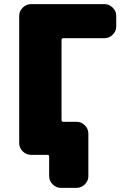

<svg xmlns="http://www.w3.org/2000/svg" viewBox="-20 -750 626 930"><path d="M486 -730Q509 -730 526 -713Q543 -696 543 -673V-622Q543 -599 526 -582Q509 -565 486 -565H287Q278 -565 278 -556V-169Q278 -160 287 -160H351Q374 -160 391 -143Q408 -126 408 -103V103Q408 126 391 143Q374 160 351 160H275Q252 160 235 143Q218 126 218 103V9Q218 0 209 0H130Q107 0 90 -17Q73 -34 73 -57V-673Q73 -696 90 -713Q107 -730 130 -730Z"/></svg>

Font: Rounded Mplus 1c Black
Style: Regular
Weight: 900
Version: Version 1.059.20150529